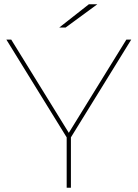

<svg xmlns="http://www.w3.org/2000/svg" viewBox="-20 -887 650 907"><path d="M295 -245 300 -230 10 -700H33L309 -253H301L577 -700H600L310 -230L315 -245V0H295ZM400 -867H440L290 -757H260Z"/></svg>

Font: iiserrat Thin
Style: Regular
Weight: 100
Designer: Akira Ohta
Foundry: Akira Ohta
Version: Version 1.200;Glyphs 3.3.1 (3343)